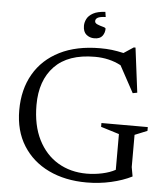

<svg xmlns="http://www.w3.org/2000/svg" viewBox="-59 -920 849 982"><g transform="rotate(5 366.0 -429.0)"><path d="M645.5 -88.5 654 -41Q607.5 -17.5 547.2 -3.8Q487 10 421.5 10Q311.5 10 227 -30.5Q142.5 -71 94.8 -147Q47 -223 47 -329Q47 -435.5 92.8 -514.5Q138.5 -593.5 224.8 -636.8Q311 -680 432.5 -680Q464 -680 491.8 -676.8Q519.5 -673.5 552.5 -666L602.5 -699H611.5L640.5 -470L617.5 -465.5L543 -602.5Q483.5 -634 409 -634Q272 -634 202.2 -561.5Q132.5 -489 132.5 -363Q132.5 -258.5 169.5 -185Q206.5 -111.5 271 -73.2Q335.5 -35 418 -35Q458 -35 497.8 -43.5Q537.5 -52 565.5 -67.5V-251L471.5 -280V-299.5H709.5V-280L645.5 -254ZM450.5 -781.5Q450.5 -760.5 438.2 -744.2Q426 -728 396.5 -728Q373.5 -728 356.2 -742.2Q339 -756.5 339 -787.5Q339 -805 348 -822.8Q357 -840.5 379.5 -853Q402 -865.5 442 -867.5L446 -841.5Q417 -840.5 405.5 -834Q394 -827.5 394 -816Q394 -805.5 408 -799.8Q422 -794 436.2 -790.5Q450.5 -787 450.5 -781.5Z"/></g></svg>

Font: Newsreader Text
Style: Regular
Weight: 400
Designer: Hugues Gentile
Foundry: Production Type
Version: Version 1.002